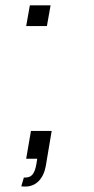

<svg xmlns="http://www.w3.org/2000/svg" viewBox="-20 -582 345 704"><path d="M73 102Q68 102 64.2 101.8Q60.5 101.5 58 101L67.5 69Q80.5 69.5 88.8 65.8Q97 62 102.5 53.2Q108 44.5 111 31.2Q114 18 116.5 0H76L93.5 -102H169.5L148 26Q141.5 62 121.8 82Q102 102 73 102ZM165.5 -562.5 152 -486.5H76L89.5 -562.5Z"/></svg>

Font: Russisch Sans Light
Style: Italic
Weight: 300
Italic angle: -10°
Designer: Michael Sharanda (font) & Cristiano Sobral (main changes)
Foundry: Michael Sharanda
Version: Version 2.00;September 8, 2020;FontCreator 13.0.0.2681 64-bi